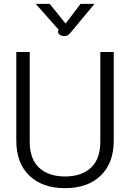

<svg xmlns="http://www.w3.org/2000/svg" viewBox="-20 -971 678 1001"><path d="M65 -238V-700H135V-232Q135 -142 184 -96.5Q233 -51 319 -51Q405 -51 454 -96.5Q503 -142 503 -232V-700H573V-238Q573 -121 505 -55.5Q437 10 319 10Q201 10 133 -55.5Q65 -121 65 -238ZM284 -811 286 -816 166 -951H239L322 -848L400 -951H473L349 -802Q339 -791 333 -787Q327 -783 316 -783Q297 -783 288 -793Q279 -803 284 -811Z"/></svg>

Font: Niramit Light
Style: Regular
Weight: 300
Designer: Katatrad Aksorn Co.,Ltd.
Foundry: Cadson Demak Co.,Ltd.
Version: Version 1.000; ttfautohint (v1.6)